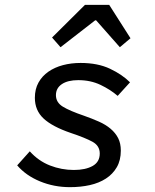

<svg xmlns="http://www.w3.org/2000/svg" viewBox="-20 -761 640 793"><path d="M269 12Q203 12 145 -12Q87 -36 51 -78L103 -136Q139 -96 186.5 -77.5Q234 -59 285 -59Q333 -59 362.5 -75.5Q392 -92 392 -127Q392 -159 362 -175.5Q332 -192 272 -212Q196 -238 160 -271.5Q124 -305 124 -357Q124 -393 139 -420Q154 -447 180 -465Q206 -483 240 -492Q274 -501 313 -501Q384 -501 434.5 -477Q485 -453 517 -421L466 -365Q436 -391 395 -410.5Q354 -430 303 -430Q260 -430 235.5 -413.5Q211 -397 211 -368Q211 -338 239.5 -320.5Q268 -303 327 -283Q361 -271 389 -258.5Q417 -246 437 -229Q457 -212 468 -190.5Q479 -169 479 -139Q479 -99 462.5 -70.5Q446 -42 417.5 -23.5Q389 -5 351 3.5Q313 12 269 12ZM230 -566 195 -606 331 -741H431L519 -603L475 -566L377 -677H373Z"/></svg>

Font: Source Code Pro Medium
Style: Italic
Weight: 500
Italic angle: -11°
Monospace: yes
Designer: Paul D. Hunt, Teo Tuominen
Foundry: Adobe Systems Incorporated
Version: Version 1.050;PS 1.000;hotconv 16.6.51;makeotf.lib2.5.65220